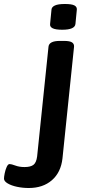

<svg xmlns="http://www.w3.org/2000/svg" viewBox="-133 -730 443 962"><path d="M11 212Q-19 212 -47.5 206Q-76 200 -94.5 189Q-113 178 -113 165Q-113 156 -109.5 138.5Q-106 121 -99.5 106.5Q-93 92 -85 92Q-76 92 -56 99.5Q-36 107 -10 107Q20 107 34.5 96Q49 85 53 54L110 -496Q113 -525 167 -525H188Q217 -525 228 -517.5Q239 -510 238 -496L180 64Q172 134 127 173Q82 212 11 212ZM179 -581Q145 -581 130.5 -588.5Q116 -596 118 -610L125 -682Q126 -695 142 -702.5Q158 -710 192 -710Q226 -710 239.5 -703Q253 -696 252 -682L245 -610Q242 -581 179 -581Z"/></svg>

Font: Asap Expanded Expanded SemiBold
Style: Italic
Weight: 600
Width: 7
Italic angle: -6°
Designer: Pablo Cosgaya
Foundry: Omnibus-Type
Version: Version 3.001; ttfautohint (v1.8.4.7-5d5b)